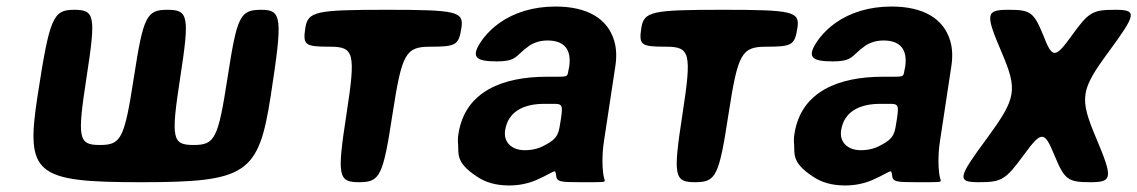

<svg xmlns="http://www.w3.org/2000/svg" viewBox="-20 -558 3483 588"><path d="M207 -528C142 -528 132 -504 95 -264C58 -24 87 0 411 0C735 0 772 -24 809 -264C846 -504 844 -528 780 -528C715 -528 706 -509 677 -321C648 -133 638 -114 573 -114C507 -114 503 -133 532 -321C561 -509 557 -528 493 -528C429 -528 419 -509 390 -321C361 -133 351 -114 286 -114C220 -114 216 -133 245 -321C274 -509 271 -528 207 -528Z M1393 -472C1401 -523 1380 -528 1163 -528C946 -528 923 -523 915 -472C907 -420 914 -415 990 -415C1065 -415 1070 -396 1041 -208C1012 -19 1015 0 1080 0C1144 0 1153 -19 1182 -208C1211 -396 1222 -415 1299 -415C1376 -415 1385 -420 1393 -472Z M1830 -128 1864 -352C1869 -383 1868 -410 1861 -433C1841 -501 1779 -538 1681 -538C1612 -538 1554 -519 1510 -488C1492 -475 1474 -459 1459 -439C1418 -383 1436 -370 1501 -370C1565 -370 1558 -388 1601 -418C1616 -428 1635 -434 1657 -434C1710 -434 1731 -404 1723 -353L1720 -338C1718 -324 1715 -323 1687 -323H1655C1521 -323 1404 -279 1384 -148C1382 -137 1382 -126 1383 -115C1385 -87 1375 -60 1441 -17C1466 0 1498 10 1539 10C1570 10 1597 4 1621 -6C1681 -32 1680 -44 1683 -21C1685 -1 1695 0 1760 0C1824 0 1831 0 1832 -4C1833 -8 1826 -12 1825 -62C1825 -82 1826 -103 1830 -128ZM1527 -159C1536 -218 1586 -240 1647 -240H1676C1702 -240 1704 -236 1698 -195C1691 -153 1693 -136 1648 -113C1630 -103 1610 -98 1587 -98C1548 -98 1521 -122 1527 -159Z M2422 -472C2430 -523 2409 -528 2192 -528C1975 -528 1952 -523 1944 -472C1936 -420 1943 -415 2019 -415C2094 -415 2099 -396 2070 -208C2041 -19 2044 0 2109 0C2173 0 2182 -19 2211 -208C2240 -396 2251 -415 2328 -415C2405 -415 2414 -420 2422 -472Z M2859 -128 2893 -352C2898 -383 2897 -410 2890 -433C2870 -501 2808 -538 2710 -538C2641 -538 2583 -519 2539 -488C2521 -475 2503 -459 2488 -439C2447 -383 2465 -370 2530 -370C2594 -370 2587 -388 2630 -418C2645 -428 2664 -434 2686 -434C2739 -434 2760 -404 2752 -353L2749 -338C2747 -324 2744 -323 2716 -323H2684C2550 -323 2433 -279 2413 -148C2411 -137 2411 -126 2412 -115C2414 -87 2404 -60 2470 -17C2495 0 2527 10 2568 10C2599 10 2626 4 2650 -6C2710 -32 2709 -44 2712 -21C2714 -1 2724 0 2789 0C2853 0 2860 0 2861 -4C2862 -8 2855 -12 2854 -62C2854 -82 2855 -103 2859 -128ZM2556 -159C2565 -218 2615 -240 2676 -240H2705C2731 -240 2733 -236 2727 -195C2720 -153 2722 -136 2677 -113C2659 -103 2639 -98 2616 -98C2577 -98 2550 -122 2556 -159Z M3175 -450C3146 -521 3136 -528 3068 -528C2999 -528 2997 -516 3047 -399C3097 -282 3093 -258 3003 -135C2912 -12 2910 0 2979 0C3048 0 3060 -8 3115 -83C3170 -158 3178 -158 3209 -83C3240 -8 3250 0 3319 0C3387 0 3389 -12 3337 -135C3285 -258 3289 -282 3375 -399C3461 -516 3463 -528 3395 -528C3326 -528 3314 -521 3263 -450C3211 -378 3203 -378 3175 -450Z"/></svg>

Font: Asimov Print
Style: AIt
Weight: 500
Designer: Google
Version: Version 2.000980: 2014